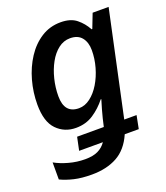

<svg xmlns="http://www.w3.org/2000/svg" viewBox="-144 -649 851 987"><g transform="rotate(-20 281.5 -155.5)"><path d="M188.5 240.2Q132.8 240.2 92.3 230.7Q51.8 221.2 19 205.6V112.3Q51.3 130.4 94.5 142.3Q137.7 154.3 183.1 154.3Q225.6 154.3 252.7 141.4Q279.8 128.4 297.4 103H167.5L182.6 31.2H328.6L338.9 -13.2Q342.8 -29.8 350.8 -57.9Q358.9 -85.9 365.7 -107.9H362.3Q331.5 -68.4 290 -40.8Q248.5 -13.2 193.8 -13.2Q130.9 -13.2 88.9 -56.4Q46.9 -99.6 46.9 -193.4Q46.9 -260.3 64.7 -324Q82.5 -387.7 116 -439Q149.4 -490.2 196.8 -520.5Q244.1 -550.8 303.2 -550.8Q357.9 -550.8 389.6 -525.1Q421.4 -499.5 441.4 -462.4H445.3L475.6 -540.5H563L440.4 31.2H507.8L493.7 103H417Q384.8 176.8 327.1 208.5Q269.5 240.2 188.5 240.2ZM242.7 -103Q275.4 -103 304.9 -125.5Q334.5 -147.9 357.2 -185.5Q379.9 -223.1 392.8 -268.8Q405.8 -314.5 405.8 -361.3Q405.8 -404.3 384.5 -430.7Q363.3 -457 320.8 -457Q285.6 -457 256.6 -434.6Q227.5 -412.1 206.8 -374.5Q186 -336.9 174.6 -290.8Q163.1 -244.6 163.1 -196.8Q163.1 -103 242.7 -103Z"/></g></svg>

Font: Open Sans SemiBold
Style: Italic
Weight: 600
Italic angle: -12°
Designer: Monotype Design Team
Foundry: Monotype Imaging Inc.
Version: Version 3.003; ttfautohint (v1.8.4)